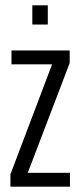

<svg xmlns="http://www.w3.org/2000/svg" viewBox="-20 -699 301 719"><path d="M19 0V-46L175 -458H23V-510H241V-463L84 -52H242V0ZM101 -607V-679H159V-607Z"/></svg>

Font: Saira Ultra Condensed
Style: Regular
Weight: 400
Width: 1
Designer: Hector Gatti with collaboration of the Omnibus-Type team
Foundry: Omnibus-Type
Version: Version 1.001; ttfautohint (v1.8)